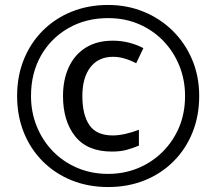

<svg xmlns="http://www.w3.org/2000/svg" viewBox="-20 -744 872 774"><path d="M416 10Q336 10 269 -17Q202 -44 152.5 -93.5Q103 -143 76 -210Q49 -277 49 -357Q49 -437 76 -504Q103 -571 152.5 -620.5Q202 -670 269 -697Q336 -724 416 -724Q492 -724 558.5 -697Q625 -670 675.5 -620.5Q726 -571 754.5 -504Q783 -437 783 -357Q783 -277 756 -210Q729 -143 679.5 -93.5Q630 -44 563 -17Q496 10 416 10ZM416 -43Q480 -43 536 -66Q592 -89 635 -131.5Q678 -174 702 -231Q726 -288 726 -357Q726 -422 703 -479Q680 -536 638.5 -579Q597 -622 540.5 -646.5Q484 -671 416 -671Q326 -671 255.5 -630.5Q185 -590 145 -519.5Q105 -449 105 -357Q105 -292 128 -235Q151 -178 192.5 -135Q234 -92 291 -67.5Q348 -43 416 -43ZM431 -133Q332 -133 283 -194.5Q234 -256 234 -357Q234 -422 257 -472.5Q280 -523 325 -551.5Q370 -580 435 -580Q500 -580 558 -550L529 -489Q479 -515 436 -515Q377 -515 344.5 -473Q312 -431 312 -357Q312 -281 340.5 -239.5Q369 -198 435 -198Q458 -198 486.5 -204.5Q515 -211 540 -221V-157Q516 -147 491 -140Q466 -133 431 -133Z"/></svg>

Font: Noto Sans Shavian
Style: Regular
Weight: 400
Designer: Monotype Design Team
Foundry: Monotype Imaging Inc.
Version: Version 2.001; ttfautohint (v1.8.4.7-5d5b)